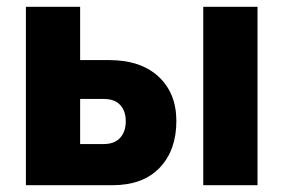

<svg xmlns="http://www.w3.org/2000/svg" viewBox="-20 -545 834 565"><path d="M56.2 0V-524.9H215.8V-368.2H300.8Q394.5 -368.2 446.8 -319.3Q499 -270.5 499 -189Q499 -103 450 -51.5Q400.9 0 311 0ZM578.1 0V-524.9H737.8V0ZM215.8 -121.1H285.2Q316.9 -121.1 333.5 -139.4Q350.1 -157.7 350.1 -188Q350.1 -218.3 333.7 -236.1Q317.4 -253.9 284.2 -253.9H215.8Z"/></svg>

Font: Rawline ExtraBold
Style: Regular
Weight: 800
Designer: Matt McInerney, Pablo Impallari, Rodrigo Fuenzalida
Foundry: Matt McInerney, Pablo Impallari, Rodrigo Fuenzalida
Version: Version 4.020;PS 004.020;hotconv 1.0.88;makeotf.lib2.5.64775